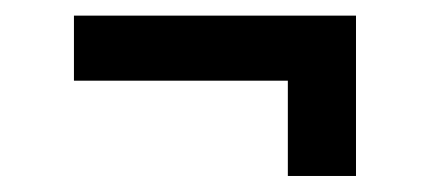

<svg xmlns="http://www.w3.org/2000/svg" viewBox="-20 -361 542 242"><path d="M73.2 -259.3V-341.3H428.7V-139.2H342.8V-259.3Z"/></svg>

Font: Voltaire
Style: Regular
Weight: 400
Designer: Yvonne Schttler
Foundry: Yvonne Schttler
Version: Version 1.003